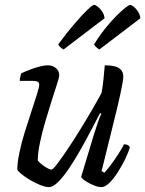

<svg xmlns="http://www.w3.org/2000/svg" viewBox="-20 -768 596 788"><path d="M181 0Q167 0 145.5 -8.5Q124 -17 103 -29.5Q82 -42 67.5 -54Q53 -66 51 -72Q51 -100 59.5 -141Q68 -182 82 -227Q96 -272 109.5 -312.5Q123 -353 132 -382Q141 -411 141 -420Q141 -429 134.5 -432.5Q128 -436 116 -436H61Q61 -444 63.5 -453.5Q66 -463 67 -467Q86 -476 106.5 -483.5Q127 -491 145 -495.5Q163 -500 176 -500Q196 -500 209.5 -488.5Q223 -477 223 -459Q223 -451 214 -423Q205 -395 192 -354.5Q179 -314 166 -269.5Q153 -225 144 -182.5Q135 -140 135 -109Q147 -95 165 -83.5Q183 -72 191 -72Q197 -72 214.5 -95Q232 -118 257 -155Q282 -192 308.5 -235Q335 -278 358.5 -318.5Q382 -359 397 -387Q401 -409 404.5 -441Q408 -473 410 -500Q433 -500 450 -496Q467 -492 476.5 -481.5Q486 -471 486 -454Q486 -438 474.5 -384.5Q463 -331 442.5 -250Q422 -169 397 -66L408 -59Q418 -69 433.5 -89.5Q449 -110 464.5 -134Q480 -158 489 -176Q498 -176 504.5 -172.5Q511 -169 513 -164Q507 -142 493.5 -114.5Q480 -87 463 -60.5Q446 -34 428.5 -17Q411 0 396 0Q383 0 364.5 -7.5Q346 -15 331 -25Q316 -35 313 -42L366 -218Q375 -247 383 -269.5Q391 -292 396 -301L391 -304Q373 -270 351.5 -229Q330 -188 307 -147.5Q284 -107 261 -73.5Q238 -40 217.5 -20Q197 0 181 0ZM388 -565Q382 -568 375 -574.5Q368 -581 366 -586Q396 -634 428 -670.5Q460 -707 484 -727.5Q508 -748 514 -748Q520 -748 529.5 -740Q539 -732 547 -719.5Q555 -707 556 -693ZM241 -565Q234 -568 227 -575Q220 -582 219 -586Q256 -636 287 -672Q318 -708 339 -728Q360 -748 366 -748Q372 -748 382 -740Q392 -732 400 -719.5Q408 -707 409 -693Z"/></svg>

Font: Texturina 12pt Light
Style: Italic
Weight: 300
Italic angle: -11°
Designer: Guillermo Torres Carreño
Foundry: Omnibus-Type
Version: Version 1.002